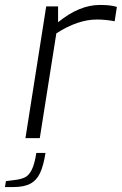

<svg xmlns="http://www.w3.org/2000/svg" viewBox="-30 -559 493 777"><path d="M157 -533H205V-469Q291 -539 374 -539Q419 -539 443 -531L434 -473Q397 -480 362 -480Q285 -480 198 -424L131 0H73ZM-6 174 25 170Q54 167 70.5 159Q87 151 98.5 128Q110 105 117 60H154Q146 112 132 141.5Q118 171 92.5 184.5Q67 198 24 198H-10Z"/></svg>

Font: Exo Light
Style: Italic
Weight: 300
Italic angle: -9°
Designer: Natanael Gama
Foundry: Natanael Gama
Version: Version 1.500; ttfautohint (v1.6)